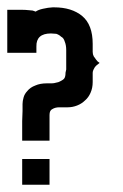

<svg xmlns="http://www.w3.org/2000/svg" viewBox="-20 -508 339 528"><path d="M0 -362.8V-445.8V-481H42Q49.3 -481 59.1 -480Q63 -480 69.8 -479Q73.2 -478 78.1 -476.1Q85 -481 98.1 -483.9Q112.8 -487.3 125 -487.8H128.9Q177.2 -487.8 206.1 -463.9Q234.9 -439.9 234.9 -387.2V-365.2Q234.9 -358.4 237.8 -353Q238.8 -351.6 241.2 -348.4Q243.7 -345.2 244.1 -344.2Q248 -338.4 253.9 -335L244.1 -327.1Q240.2 -323.2 237.8 -317.9Q234.9 -312.5 234.9 -308.1V-282.2Q234.9 -266.1 229 -252.9Q223.6 -240.2 213.9 -231.9Q204.6 -222.7 191.9 -217.8Q179.2 -212.9 166 -212.9H143.1Q131.8 -212.9 124 -208Q116.2 -204.6 116.2 -191.9V-121.1H41V-146V-174.8Q41 -184.6 42 -203.1V-222.2Q42 -230 44.9 -240.2Q47.4 -249.5 55.2 -257.8Q63 -267.6 77.1 -272.9Q90.3 -278.8 108.9 -278.8H122.1Q128.4 -278.8 134.8 -280.8Q140.1 -281.2 147 -285.2Q154.3 -288.6 157.2 -293Q160.2 -297.9 160.2 -308.1L162.1 -316.9V-337.9V-370.1Q162.1 -383.8 158.2 -393.1Q155.3 -403.8 147.9 -407.2Q143.1 -412.1 134.8 -415Q124 -416 120.1 -416Q99.6 -416 89.6 -407Q79.6 -397.9 80.1 -379.9V-362.8ZM41 0V-18.1V-70.8H116.2V0Z"/></svg>

Font: Wyoming
Style: Regular
Weight: 400
Designer: Old Hat Creative
Version: Version 2.00 2016